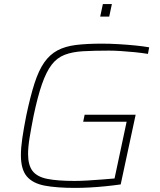

<svg xmlns="http://www.w3.org/2000/svg" viewBox="-20 -909 782 937"><path d="M346 8Q257 8 198.5 -3Q140 -14 111 -48Q82 -82 82 -152Q82 -188 89 -235.5Q96 -283 108 -344Q128 -439 148.5 -502.5Q169 -566 196 -604.5Q223 -643 260.5 -663Q298 -683 350.5 -689.5Q403 -696 477 -696Q516 -696 558.5 -693.5Q601 -691 641 -687Q681 -683 708 -678L702 -646Q671 -651 636 -654.5Q601 -658 568.5 -660Q536 -662 512 -662Q439 -662 386 -659Q333 -656 295.5 -641.5Q258 -627 232 -593Q206 -559 185 -499Q164 -439 144 -344Q132 -283 124.5 -237.5Q117 -192 117 -157Q117 -103 139 -74.5Q161 -46 211 -36Q261 -26 344 -26Q370 -26 406 -28Q442 -30 478 -33Q514 -36 539 -38L598 -315H386L393 -349H642L569 -9Q534 -4 494.5 0Q455 4 417 6Q379 8 346 8ZM469 -828 482 -889H526L513 -828Z"/></svg>

Font: Saira SemiExpanded Thin
Style: Italic
Weight: 250
Width: 6
Italic angle: -12°
Designer: Hector Gatti with collaboration of the Omnibus-Type team
Foundry: Omnibus-Type
Version: Version 1.101